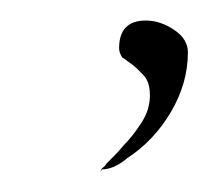

<svg xmlns="http://www.w3.org/2000/svg" viewBox="-20 -520 203 187"><path d="M78 -353Q78 -355 80 -356.5Q82 -358 84 -361Q87 -364 91.5 -368.5Q96 -373 100 -378Q109 -387 117.5 -400Q126 -413 126 -427Q126 -440 120 -446.5Q114 -453 109 -457Q106 -459 103.5 -461Q101 -463 99 -464Q96 -469 96 -473Q96 -500 122 -500Q136 -500 149.5 -491Q163 -482 163 -469Q163 -439 146.5 -411Q130 -383 104 -366Q91 -355 79 -355Q79 -354 78.5 -354Q78 -354 78 -353Z"/></svg>

Font: The Nautigal
Style: Regular
Weight: 400
Designer: Robert E. Leuschke
Foundry: Robert E. Leuschke
Version: Version 1.100; ttfautohint (v1.8.3)